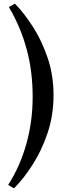

<svg xmlns="http://www.w3.org/2000/svg" viewBox="-20 -836 385 1058"><path d="M57 202 25 183Q91 80 125.5 -44Q160 -168 160 -303Q160 -444 126.5 -566.5Q93 -689 29 -797L62 -816Q113 -764 162 -687.5Q211 -611 243 -516Q275 -421 275 -312Q275 -201 242.5 -104Q210 -7 160 71Q110 149 57 202Z"/></svg>

Font: Literata 36pt Medium
Style: Regular
Weight: 500
Designer: Latin by Veronika Burian and Jose Scaglione. Greek by Irene Vlachou. Cyrillic by Vera Evstafieva.
Foundry: TypeTogether
Version: Version 3.002